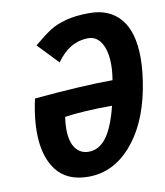

<svg xmlns="http://www.w3.org/2000/svg" viewBox="-76 -715 676 786"><g transform="rotate(-10 261.5 -321.5)"><path d="M374 -261.7Q254.4 -261.7 176.8 -250Q172.9 -221.2 172.9 -201.2Q172.9 -147.5 193.1 -120.1Q213.4 -92.8 247.6 -92.8Q291 -92.8 321.5 -133.3Q352.1 -173.8 374 -261.7ZM229 7.8Q140.1 7.8 95.9 -50.3Q51.8 -108.4 51.8 -209.5Q51.8 -260.7 64 -324.7L68.8 -345.7Q274.4 -364.3 394 -364.3Q399.9 -398.9 399.9 -428.2Q399.9 -484.9 380.1 -517.8Q360.4 -550.8 326.2 -550.8Q247.1 -550.8 193.8 -473.6L112.3 -558.6Q155.3 -594.7 182.9 -612.3Q210.4 -629.9 251 -640.6Q291.5 -651.4 348.6 -651.4Q432.1 -651.4 477.8 -596.7Q523.4 -542 523.4 -434.6Q523.4 -377 509.8 -305.7Q481.9 -162.1 406.7 -77.1Q331.5 7.8 229 7.8Z"/></g></svg>

Font: Fantasque Sans Mono
Style: Bold Italic
Weight: 700
Italic angle: -11°
Monospace: yes
Designer: Jany Belluz
Version: Version 1.7.1